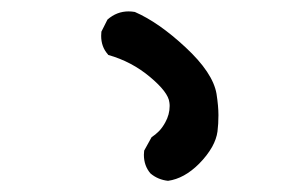

<svg xmlns="http://www.w3.org/2000/svg" viewBox="-20 -845 540 342"><path d="M236.3 -569.3Q236.3 -572.3 236.8 -576.7L250 -600.6Q256.8 -605 262.9 -611.1Q269 -617.2 274.4 -627Q282.2 -641.1 282.2 -656.2Q282.2 -659.7 281.7 -662.6Q279.8 -680.7 247.1 -708Q214.4 -735.4 172.9 -747.1L171.9 -748.5Q160.2 -761.7 160.2 -781.2Q160.2 -784.2 160.6 -788.6L171.4 -810.1Q188 -824.7 209 -824.7Q214.4 -824.7 220.2 -823.7Q262.7 -805.2 310.5 -760.7Q359.4 -715.3 365.7 -677.7Q369.1 -655.8 369.1 -639.9Q369.1 -624 367.4 -610.8Q365.7 -597.7 357.9 -583.5Q349.1 -567.9 334.5 -553.2Q308.1 -526.9 279.3 -522.9Q261.2 -524.9 248 -536.1Q236.3 -549.8 236.3 -569.3Z"/></svg>

Font: Bakudai
Style: Medium
Weight: 500
Version: Version 1.48